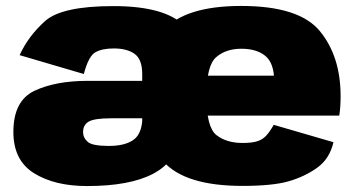

<svg xmlns="http://www.w3.org/2000/svg" viewBox="-20 -619 1197 646"><path d="M666 -213.5V-350Q666 -465 600.8 -531.8Q535.5 -598.5 361.5 -598.5Q188 -598.5 131.8 -548.2Q75.5 -498 46 -433.5L262 -370Q278 -430.5 301 -443.2Q324 -456 363 -456Q407 -456 432.8 -437.8Q458.5 -419.5 458.5 -369.5V-129.5L492.5 -117ZM273 7Q418 7 496.8 -35.2Q575.5 -77.5 583.5 -163.5L459.5 -231.5Q459.5 -171.5 430.8 -149.8Q402 -128 346.5 -128Q290.5 -128 275 -141.8Q259.5 -155.5 259.5 -174.5Q259.5 -199 278.8 -210Q298 -221 353.5 -221Q400.5 -221 466.5 -221V-347Q352.5 -347 275.5 -347Q167 -347 96 -313.5Q25 -280 25 -175Q25 -79.5 94.5 -36.2Q164 7 273 7ZM796 6.5V-138Q742 -138 708.2 -164.5Q674.5 -191 674.5 -295.5Q674.5 -398 707.2 -426.5Q740 -455 792 -455Q844 -455 873.2 -430.5Q902.5 -406 902.5 -346L909 -364.5H655.5V-230H1121.5Q1126 -258.5 1126 -295.5Q1126 -429 1056.5 -514Q987 -599 791.5 -599Q601.5 -599 529 -516Q456.5 -433 456.5 -295.5Q456.5 -158 529.5 -75.8Q602.5 6.5 796 6.5ZM796 -138V6.5Q897 6.5 951 -9Q1005 -24.5 1047 -54.5Q1089 -84.5 1102 -140.5L901 -199Q888.5 -177 876.5 -163.5Q864.5 -150 846.5 -144Q828.5 -138 796 -138Z"/></svg>

Font: Anybody UltraCondensed Thin Black
Style: Regular
Weight: 900
Version: Version 1.111